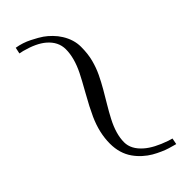

<svg xmlns="http://www.w3.org/2000/svg" viewBox="35 -795 926 926"><g transform="rotate(45 498.0 -332.5)"><path d="M60.1 -222.9Q66.9 -264.2 85.6 -300.8Q104.2 -337.4 116.5 -354.9Q128.7 -372.3 146.7 -390.1Q164.8 -408 185.1 -420.4Q231.2 -449 279.3 -449Q327.4 -449 365 -439.1Q402.6 -429.2 435.5 -413.5Q468.5 -397.7 501.6 -378.5Q534.7 -359.4 566.3 -340.3Q597.9 -321.3 627.9 -305.7Q696 -270 752 -270Q799.6 -270 839.8 -316.2Q872.6 -353.5 897.5 -425.5Q899.7 -432.1 904.1 -448L936 -441.9Q935.8 -441.2 932.5 -429.2Q929.2 -417.2 924.7 -402Q920.2 -386.7 911 -366Q901.9 -345.2 890.4 -325.3Q878.9 -305.4 861 -285.4Q843 -265.4 821.8 -250.5Q774.4 -217 708 -217Q635.5 -217 559.3 -251.2Q513.9 -271.7 453.9 -305.7Q393.8 -339.6 363.3 -354.7Q293.9 -388.9 236.1 -388.9Q184.6 -388.9 146.5 -344.2Q115.5 -307.9 96.7 -237.8Q94 -227.8 92 -216.1Z"/></g></svg>

Font: Linden Hill
Style: Regular
Weight: 400
Version: Version 1.202